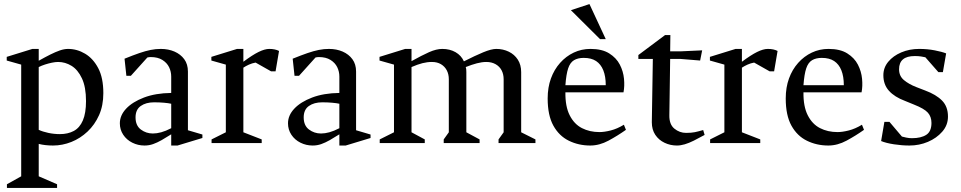

<svg xmlns="http://www.w3.org/2000/svg" viewBox="-20 -702 4713 942"><path d="M14 220V202L84 163V-385L13 -405V-423L139 -462H170V-404Q202 -422 227 -434.5Q252 -447 273.5 -454.5Q295 -462 314 -462Q358 -462 397.5 -438.5Q437 -415 462 -367.5Q487 -320 487 -245Q487 -184 466 -137Q445 -90 409.5 -56.5Q374 -23 330 -5.5Q286 12 240 12Q222 12 203.5 10Q185 8 170 4V163L260 202V220ZM274 -44Q313 -44 342 -59.5Q371 -75 386.5 -111Q402 -147 402 -206Q402 -275 382 -317.5Q362 -360 331 -379Q300 -398 265 -398Q252 -398 235 -394.5Q218 -391 201 -385.5Q184 -380 170 -373V-65Q189 -56 217 -50Q245 -44 274 -44Z M689 12Q657 12 629 -2Q601 -16 584.5 -41Q568 -66 568 -97Q568 -136 599 -169Q630 -202 686.5 -223.5Q743 -245 820 -246V-326Q820 -351 809.5 -372.5Q799 -394 776.5 -408Q754 -422 720 -422Q717 -422 711.5 -421.5Q706 -421 703 -420L622 -330H600L591 -414Q633 -431 663.5 -441.5Q694 -452 719 -457Q744 -462 769 -462Q806 -462 836 -449Q866 -436 884 -411.5Q902 -387 902 -351V-63L973 -42V-25L851 12H820V-43Q795 -27 773 -14.5Q751 -2 731 5Q711 12 689 12ZM730 -47Q749 -47 771 -53Q793 -59 820 -73V-193Q807 -196 784.5 -198Q762 -200 736 -200Q696 -200 670.5 -182Q645 -164 645 -126Q645 -86 671 -66.5Q697 -47 730 -47Z M1018 0V-18L1088 -53V-385L1017 -405V-423L1143 -462H1174V-399Q1218 -432 1248.5 -447Q1279 -462 1301 -462Q1330 -462 1349 -452L1332 -352H1310L1234 -395Q1217 -392 1201.5 -385Q1186 -378 1174 -370V-53L1264 -18V0Z M1514 12Q1482 12 1454 -2Q1426 -16 1409.5 -41Q1393 -66 1393 -97Q1393 -136 1424 -169Q1455 -202 1511.5 -223.5Q1568 -245 1645 -246V-326Q1645 -351 1634.5 -372.5Q1624 -394 1601.5 -408Q1579 -422 1545 -422Q1542 -422 1536.5 -421.5Q1531 -421 1528 -420L1447 -330H1425L1416 -414Q1458 -431 1488.5 -441.5Q1519 -452 1544 -457Q1569 -462 1594 -462Q1631 -462 1661 -449Q1691 -436 1709 -411.5Q1727 -387 1727 -351V-63L1798 -42V-25L1676 12H1645V-43Q1620 -27 1598 -14.5Q1576 -2 1556 5Q1536 12 1514 12ZM1555 -47Q1574 -47 1596 -53Q1618 -59 1645 -73V-193Q1632 -196 1609.5 -198Q1587 -200 1561 -200Q1521 -200 1495.5 -182Q1470 -164 1470 -126Q1470 -86 1496 -66.5Q1522 -47 1555 -47Z M1843 0V-18L1913 -53V-385L1842 -405V-423L1968 -462H1999V-402Q2049 -430 2085 -446Q2121 -462 2150 -462Q2187 -462 2215 -446Q2243 -430 2256 -401Q2311 -429 2351 -445.5Q2391 -462 2415 -462Q2448 -462 2476 -448.5Q2504 -435 2520.5 -409.5Q2537 -384 2537 -348V-53L2607 -18V0H2426V-18L2451 -53V-313Q2451 -338 2441 -357Q2431 -376 2411.5 -387Q2392 -398 2366 -398Q2345 -398 2320 -391.5Q2295 -385 2265 -373Q2267 -367 2267.5 -361Q2268 -355 2268 -348V-53L2333 -18V0H2157V-18L2182 -53V-313Q2182 -338 2172 -357Q2162 -376 2143.5 -387Q2125 -398 2099 -398Q2076 -398 2052.5 -392Q2029 -386 1999 -373V-53L2064 -18V0Z M2876 12Q2819 12 2771 -11.5Q2723 -35 2695 -85.5Q2667 -136 2667 -219Q2667 -273 2683 -317Q2699 -361 2728 -393.5Q2757 -426 2795 -444Q2833 -462 2877 -462Q2934 -462 2969 -440Q3004 -418 3021 -385Q3038 -352 3041.5 -315.5Q3045 -279 3039 -249H2754Q2753 -180 2775 -136.5Q2797 -93 2835 -73.5Q2873 -54 2921 -54Q2945 -54 2976.5 -62Q3008 -70 3041 -90L3051 -65Q3010 -36 2965.5 -12Q2921 12 2876 12ZM2754 -284H2952Q2952 -327 2940 -357Q2928 -387 2904.5 -402.5Q2881 -418 2844 -418Q2815 -418 2796 -406.5Q2777 -395 2767.5 -366.5Q2758 -338 2754 -284ZM2924 -510 2781 -652 2872 -682 2952 -510Z M3301 12Q3269 12 3240.5 -1.5Q3212 -15 3195 -40.5Q3178 -66 3178 -102L3183 -413H3112V-432L3243 -530H3269L3268 -450H3317L3425 -455L3415 -405L3317 -413H3268L3264 -137Q3263 -92 3288.5 -71Q3314 -50 3346 -50Q3372 -50 3389 -53.5Q3406 -57 3430 -64L3437 -40Q3408 -24 3384 -12Q3360 0 3339.5 6Q3319 12 3301 12Z M3464 0V-18L3534 -53V-385L3463 -405V-423L3589 -462H3620V-399Q3664 -432 3694.5 -447Q3725 -462 3747 -462Q3776 -462 3795 -452L3778 -352H3756L3680 -395Q3663 -392 3647.5 -385Q3632 -378 3620 -370V-53L3710 -18V0Z M4044 12Q3987 12 3939 -11.5Q3891 -35 3863 -85.5Q3835 -136 3835 -219Q3835 -273 3851 -317Q3867 -361 3896 -393.5Q3925 -426 3963 -444Q4001 -462 4045 -462Q4102 -462 4137 -440Q4172 -418 4189 -385Q4206 -352 4209.5 -315.5Q4213 -279 4207 -249H3922Q3921 -180 3943 -136.5Q3965 -93 4003 -73.5Q4041 -54 4089 -54Q4113 -54 4144.5 -62Q4176 -70 4209 -90L4219 -65Q4178 -36 4133.5 -12Q4089 12 4044 12ZM3922 -284H4120Q4120 -327 4108 -357Q4096 -387 4072.5 -402.5Q4049 -418 4012 -418Q3983 -418 3964 -406.5Q3945 -395 3935.5 -366.5Q3926 -338 3922 -284Z M4442 12Q4405 12 4366 6Q4327 0 4303 -10L4319 -104H4344L4405 -32Q4412 -30 4426 -27Q4440 -24 4454 -24Q4499 -24 4524.5 -40.5Q4550 -57 4550 -99Q4550 -129 4532.5 -149Q4515 -169 4464 -189L4420 -207Q4369 -226 4341.5 -256.5Q4314 -287 4314 -333Q4314 -370 4338 -399Q4362 -428 4402 -445Q4442 -462 4490 -462Q4530 -462 4566 -455Q4602 -448 4622 -440L4606 -348H4584L4520 -421Q4511 -423 4498.5 -425Q4486 -427 4468 -427Q4391 -427 4391 -362Q4391 -329 4415 -309Q4439 -289 4475 -275L4519 -258Q4573 -238 4602 -208.5Q4631 -179 4631 -130Q4631 -88 4603 -56Q4575 -24 4532.5 -6Q4490 12 4442 12Z"/></svg>

Font: Ancizar Serif Light
Style: Regular
Weight: 400
Version: Version 8.100